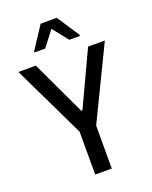

<svg xmlns="http://www.w3.org/2000/svg" viewBox="-164 -989 854 1077"><g transform="rotate(-20 263.5 -450.0)"><path d="M213 0V-256L5 -688H109L262 -363H269L421 -688H521L312 -256V0ZM127 -760V-766L215 -900H311L399 -766V-760H335L262 -852L191 -760Z"/></g></svg>

Font: Saira SemiCondensed Medium
Style: Regular
Weight: 500
Width: 4
Designer: Hector Gatti with collaboration of the Omnibus-Type team
Foundry: Omnibus-Type
Version: Version 1.101